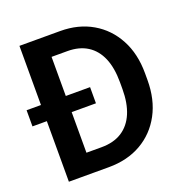

<svg xmlns="http://www.w3.org/2000/svg" viewBox="-132 -828 913 944"><g transform="rotate(-20 324.0 -355.5)"><path d="M326.7 -316.9H-5.4V-401.4H326.7ZM127 0V-104.5H278.8Q342.8 -104.5 386 -132.3Q429.2 -160.2 451.2 -212.4Q473.1 -264.6 473.1 -337.9V-374Q473.1 -449.2 451.2 -500.7Q429.2 -552.2 386.7 -579.1Q344.2 -606 282.7 -606H124V-710.9H282.7Q377.9 -710.9 450.2 -668.9Q522.5 -627 563.2 -551Q604 -475.1 604 -373V-337.9Q604 -235.8 563.2 -159.9Q522.5 -84 449.5 -42Q376.5 0 278.8 0ZM199.7 0H69.8V-710.9H199.7Z"/></g></svg>

Font: Heebo SemiBold
Style: Regular
Weight: 600
Designer: Oded Ezer
Foundry: Ezer Type House
Version: Version 3.100